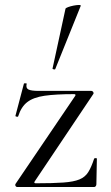

<svg xmlns="http://www.w3.org/2000/svg" viewBox="-20 -751 445 771"><path d="M42 -12 282 -366Q286 -373 277 -373Q204 -373 159 -366.5Q114 -360 89.5 -341Q65 -322 53 -284Q52 -281 46.5 -282.5Q41 -284 42 -286L76 -415Q77 -417 83 -416.5Q89 -416 87 -414Q83 -397 94.5 -391.5Q106 -386 135 -386Q171 -386 223.5 -386Q276 -386 347 -386Q351 -386 354 -382Q357 -378 355 -374L119 -22Q115 -15 124 -15Q193 -15 234.5 -18Q276 -21 299 -30.5Q322 -40 334.5 -60Q347 -80 358 -114Q359 -116 364 -116Q369 -116 369 -114L367 -11Q367 -7 364.5 -3.5Q362 0 358 0Q311 0 258 0Q205 0 152 0Q99 0 49 0Q45 0 42.5 -4Q40 -8 42 -12ZM202 -474Q201 -471 195.5 -472.5Q190 -474 191 -476L243 -716Q244 -719 253.5 -722.5Q263 -726 275.5 -728.5Q288 -731 297 -731Q306 -731 304 -727Z"/></svg>

Font: Cormorant Light
Style: Regular
Weight: 400
Version: Version 4.000